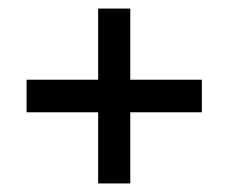

<svg xmlns="http://www.w3.org/2000/svg" viewBox="-20 -594 532 448"><path d="M42 -408H209V-574H284V-408H451V-332H284V-166H209V-332H42Z"/></svg>

Font: Encode Sans Narrow
Style: Medium
Weight: 500
Designer: Pablo Impallari, Andres Torresi
Foundry: Pablo Impallari, Andres Torresi
Version: Version 1.000; ttfautohint (v1.00) -l 8 -r 50 -G 200 -x 14 -